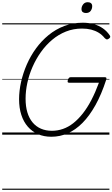

<svg xmlns="http://www.w3.org/2000/svg" viewBox="-20 -1221 1020 1741"><path d="M446 19Q378 19 324.5 -4.5Q271 -28 232.5 -72Q194 -116 173.5 -179Q153 -242 153 -321Q153 -397 171 -477.5Q189 -558 223 -636Q257 -714 306.5 -782Q356 -850 420 -902.5Q484 -955 562 -985Q640 -1015 731 -1015Q785 -1015 831 -1002Q877 -989 913.5 -963.5Q950 -938 976 -899Q982 -890 978.5 -882.5Q975 -875 963 -868Q953 -862 946.5 -864Q940 -866 929 -876Q905 -906 874.5 -924.5Q844 -943 807 -952.5Q770 -962 724 -962Q646 -962 578 -935Q510 -908 453 -860Q396 -812 351.5 -749.5Q307 -687 275.5 -615.5Q244 -544 228 -470Q212 -396 212 -326Q212 -256 228 -202.5Q244 -149 275 -111.5Q306 -74 350.5 -54.5Q395 -35 451 -35Q502 -35 551 -52Q600 -69 644.5 -104Q689 -139 730.5 -191.5Q772 -244 808.5 -314Q845 -384 877 -471H606Q595 -471 593.5 -478.5Q592 -486 596 -497Q600 -510 606 -515.5Q612 -521 622 -521H929Q941 -521 944 -516Q947 -511 943 -498Q900 -365 845.5 -267.5Q791 -170 728 -106.5Q665 -43 594 -12Q523 19 446 19ZM759 -1103Q741 -1103 730 -1111.5Q719 -1120 719 -1139Q719 -1162 734 -1181.5Q749 -1201 776 -1201Q794 -1201 805 -1192Q816 -1183 816 -1165Q816 -1141 802 -1122Q788 -1103 759 -1103ZM0 490H972V500H0ZM0 -20H972V0H0ZM0 -505H972V-500H0ZM0 -1010H972V-1000H0Z"/></svg>

Font: Playwrite US Trad Guides
Style: Regular
Weight: 400
Designer: Veronika Burian, José Scaglione
Foundry: TypeTogether
Version: Version 1.003